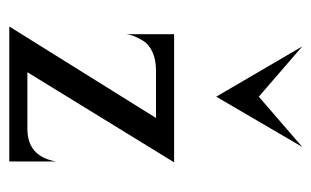

<svg xmlns="http://www.w3.org/2000/svg" viewBox="-152 -536 687 424"><g transform="rotate(90 192.0 -323.5)"><path d="M193 -551 304 -647 193 -457 82 -647ZM139 -40H264Q325 -40 336 -103V0H38L240 -324H135Q111 -324 94 -316Q77 -308 69.5 -295.5Q62 -283 59 -274.5Q56 -266 55 -259V-364H338Z"/></g></svg>

Font: Bellefair
Style: Regular
Weight: 400
Designer: Nick Shinn, Liron Lavi Turkenic
Foundry: Shinntype
Version: Version 1.003;PS 001.003;hotconv 1.0.88;makeotf.lib2.5.64775